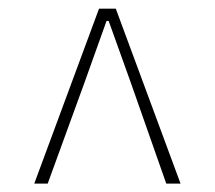

<svg xmlns="http://www.w3.org/2000/svg" viewBox="-20 -780 499 446"><path d="M59.6 -353.5 210 -759.8H249L399.4 -353.5H366.2L284.2 -586.9L232.4 -731.4H227.5L175.8 -586.9L90.8 -353.5Z"/></svg>

Font: Reddit Sans ExtraLight
Style: Regular
Weight: 250
Designer: Stephen Hutchings
Foundry: Reddit
Version: Version 1.014